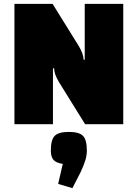

<svg xmlns="http://www.w3.org/2000/svg" viewBox="-20 -645 715 997"><path d="M55 0ZM55 -625H253L389 -406Q414 -364 414 -335H420V-625H620V0H422L286 -219Q261 -261 261 -290H255V0H55ZM282 310 306 206Q272 201 258 185.5Q244 170 244 137Q244 81 264 60.5Q284 40 338 40Q391 40 411 60.5Q431 81 431 137Q431 161 423.5 186Q416 211 399 248L356 332Z"/></svg>

Font: Changa Black
Style: Regular
Weight: 900
Designer: Eduardo Rodriguez Tunni
Foundry: Eduardo Rodriguez Tunni
Version: Version 2.001; ttfautohint (v1.5.10-5e6f)